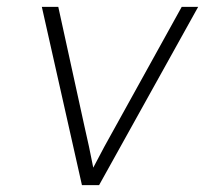

<svg xmlns="http://www.w3.org/2000/svg" viewBox="-20 -540 640 560"><path d="M219 0 102 -520H150L226 -173Q233 -143 239.5 -112.5Q246 -82 252 -51Q268 -82 284.5 -112.5Q301 -143 318 -173L510 -520H558L269 0Z"/></svg>

Font: Iosevka Aile Extralight
Style: Italic
Weight: 200
Italic angle: -9°
Designer: Belleve Invis
Foundry: Belleve Invis
Version: Version 31.1.0; ttfautohint (v1.8.4)